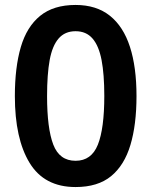

<svg xmlns="http://www.w3.org/2000/svg" viewBox="-20 -745 612 775"><path d="M531 -357Q531 -242 506.5 -160Q482 -78 428.5 -34Q375 10 285 10Q159 10 99.5 -87.5Q40 -185 40 -357Q40 -473 64 -555Q88 -637 142 -681Q196 -725 285 -725Q369 -725 423.5 -681.5Q478 -638 504.5 -556Q531 -474 531 -357ZM170 -357Q170 -227 195 -161.5Q220 -96 285 -96Q349 -96 375 -161Q401 -226 401 -358Q401 -445 390 -502.5Q379 -560 353.5 -589.5Q328 -619 285 -619Q242 -619 216.5 -589.5Q191 -560 180.5 -502.5Q170 -445 170 -357Z"/></svg>

Font: Noto Traditional Nushu SemiBold
Style: Regular
Weight: 600
Version: Version 2.003